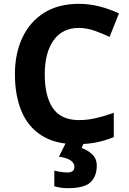

<svg xmlns="http://www.w3.org/2000/svg" viewBox="-20 -744 677 1004"><path d="M393 -598Q306 -598 260 -533Q214 -468 214 -355Q214 -241 256.5 -178.5Q299 -116 393 -116Q437 -116 480.5 -126Q524 -136 575 -154V-27Q528 -8 482 1Q436 10 379 10Q269 10 197.5 -35.5Q126 -81 92 -163.5Q58 -246 58 -356Q58 -464 97 -547Q136 -630 210.5 -677Q285 -724 393 -724Q446 -724 499.5 -710.5Q553 -697 602 -674L553 -551Q513 -570 472.5 -584Q432 -598 393 -598ZM486 122Q486 178 453.5 209Q421 240 335 240Q313 240 295.5 237Q278 234 264 230V148Q278 152 298.5 155Q319 158 334 158Q348 158 358.5 151.5Q369 145 369 128Q369 110 351 96Q333 82 288 75L326 0H420L407 30Q437 40 461.5 62.5Q486 85 486 122Z"/></svg>

Font: Noto Sans Nag Mundari
Style: Bold
Weight: 700
Version: Version 1.000